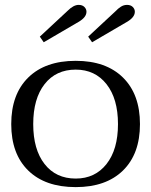

<svg xmlns="http://www.w3.org/2000/svg" viewBox="-20 -756 620 786"><path d="M143 -606 257 -712Q281 -736 302 -736Q317 -736 325.5 -727.5Q334 -719 334 -708Q334 -685 301 -666L159 -583ZM341 -606 455 -712Q462 -720 474 -728Q486 -736 500 -736Q515 -736 523.5 -727.5Q532 -719 532 -708Q532 -685 499 -666L357 -583ZM26 -248Q26 -370 95.5 -438.5Q165 -507 290 -507Q414 -507 483.5 -438.5Q553 -370 553 -248Q553 -126 483.5 -58Q414 10 290 10Q165 10 95.5 -58Q26 -126 26 -248ZM463 -248Q463 -352 416 -411.5Q369 -471 290 -471Q209 -471 162.5 -411.5Q116 -352 116 -248Q116 -144 162.5 -84.5Q209 -25 290 -25Q369 -25 416 -84.5Q463 -144 463 -248Z"/></svg>

Font: Trirong
Style: Regular
Weight: 400
Version: Version 1.000